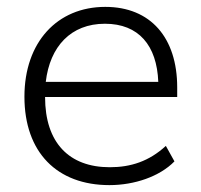

<svg xmlns="http://www.w3.org/2000/svg" viewBox="-20 -530 583 558"><path d="M298 8C371 8 444 -17 487 -61L462 -106C413 -61 360 -44 299 -44C181 -44 111 -115 111 -248H495V-276C495 -420 418 -510 286 -510C146 -510 51 -407 51 -249C51 -87 146 8 298 8ZM113 -292C125 -395 186 -461 285 -461C383 -461 436 -398 440 -292Z"/></svg>

Font: Poppy and Pepper Light
Style: Regular
Weight: 300
Designer: Thy Ha
Foundry: Thy Ha
Version: Version 0.001;Glyphs 3.2 (3227)